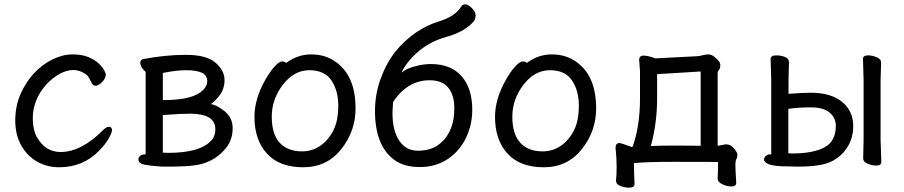

<svg xmlns="http://www.w3.org/2000/svg" viewBox="-20 -741 4133 878"><path d="M250 23.9Q195.8 23.9 150.4 -1.5Q105 -26.9 77.4 -75.4Q49.8 -124 49.8 -189.9Q49.8 -254.9 73 -308.8Q96.2 -362.8 133.5 -403.8Q170.9 -444.8 218.5 -468.5Q266.1 -492.2 311 -492.2Q355 -492.2 384 -480Q413.1 -467.8 430.7 -451.4Q448.2 -435.1 456.1 -420.4Q463.9 -405.8 463.9 -400.9Q463.9 -382.8 447 -366Q430.2 -349.1 418.9 -349.1Q407.2 -349.1 401.9 -356.9Q395 -371.1 387.9 -383.5Q380.9 -396 372.1 -401.9Q344.2 -420.9 314.9 -420.9Q286.1 -420.9 253.7 -403.6Q221.2 -386.2 192.9 -356Q129.9 -286.1 129.9 -199.2Q129.9 -148.9 147.9 -115.2Q187 -45.9 256.8 -45.9Q351.1 -45.9 449.2 -144Q465.8 -161.1 477.1 -161.1Q492.2 -161.1 492.2 -146Q492.2 -134.8 477.5 -108.4Q462.9 -82 433.1 -51.8Q359.9 23.9 250 23.9Z M749 -42Q895 -42 945.8 -98.1Q964.8 -118.2 964.8 -149.9Q964.8 -221.2 848.6 -221.2Q805.7 -221.2 724.6 -214.8V-43ZM724.6 -283.2Q848.6 -283.2 896 -318.8Q927.7 -341.8 927.7 -370.1Q927.7 -396 903.8 -408Q879.9 -419.9 831.5 -419.9Q783.7 -419.9 724.6 -407.2ZM750 21H721.7Q672.9 18.1 642.8 12.5Q612.8 6.8 612.8 -12.2Q612.8 -22 621.3 -28.6Q629.9 -35.2 642.6 -35.2H646V-413.1Q638.7 -417 630.1 -429.4Q621.6 -441.9 621.6 -454.1Q621.6 -469.2 636.7 -471.2Q736.8 -490.2 830.6 -490.2Q924.8 -490.2 965.8 -454.1Q1006.8 -418 1006.8 -375Q1006.8 -332 980.7 -300.5Q954.6 -269 942.9 -265.1Q969.7 -262.2 1006.8 -232.7Q1043.9 -203.1 1043.9 -154.8Q1043.9 -107.9 1020.3 -73.5Q996.6 -39.1 959.7 -16.1Q922.9 6.8 878.4 13.9Q834 21 750 21Z M1360.8 -48.8Q1407.7 -48.8 1444.8 -74.5Q1481.9 -100.1 1504.4 -144.5Q1526.9 -189 1526.9 -257.8Q1526.9 -326.2 1495.8 -373Q1464.8 -419.9 1394.5 -419.9Q1324.7 -419.9 1273.7 -353.5Q1222.7 -287.1 1222.7 -208Q1222.7 -127.9 1258.8 -88.4Q1294.9 -48.8 1360.8 -48.8ZM1366.7 23.9Q1257.8 23.9 1200.7 -38.6Q1143.6 -101.1 1143.6 -207Q1143.6 -289.1 1193.8 -377Q1214.8 -414.1 1235.8 -437Q1256.8 -460 1270.5 -460Q1283.7 -460 1288.6 -453.1Q1340.8 -492.2 1402.8 -492.2Q1464.8 -492.2 1509.8 -461.9Q1606 -398.9 1606 -245.1Q1606 -141.1 1540.3 -58.6Q1474.6 23.9 1366.7 23.9Z M1890.6 -51.8Q1944.8 -51.8 1980.7 -75.9Q2016.6 -100.1 2037.1 -142.6Q2057.6 -185.1 2057.6 -246.1Q2057.6 -306.2 2029.8 -340.1Q2002 -374 1944.8 -374Q1843.8 -374 1777.8 -274.9Q1774.9 -244.1 1774.9 -222.2Q1774.9 -143.1 1805.9 -97.4Q1836.9 -51.8 1890.6 -51.8ZM1899.9 22.9Q1826.7 22.9 1782.2 -10.5Q1737.8 -43.9 1716.3 -99.9Q1694.8 -155.8 1694.8 -232.9Q1694.8 -310.1 1720.7 -381.1Q1746.6 -452.1 1788.6 -505.9Q1873.5 -607.9 1986.8 -643.1Q2061.5 -665 2089.8 -711.9Q2093.8 -721.2 2108.9 -721.2Q2120.6 -721.2 2137.7 -704.1Q2154.8 -687 2154.8 -671.9Q2154.8 -655.8 2147.9 -645Q2106 -595.2 2018.8 -571.5Q1931.6 -547.9 1865.7 -480Q1829.6 -440.9 1815.9 -408.2Q1835.9 -426.8 1876.5 -437.5Q1917 -448.2 1949.7 -448.2Q2042 -448.2 2090.8 -392.6Q2139.6 -336.9 2139.6 -238.8Q2139.6 -169.9 2110.6 -109.9Q2081.5 -49.8 2027.1 -13.4Q1972.7 22.9 1899.9 22.9Z M2460.9 -48.8Q2507.8 -48.8 2544.9 -74.5Q2582 -100.1 2604.5 -144.5Q2627 -189 2627 -257.8Q2627 -326.2 2595.9 -373Q2564.9 -419.9 2494.6 -419.9Q2424.8 -419.9 2373.8 -353.5Q2322.8 -287.1 2322.8 -208Q2322.8 -127.9 2358.9 -88.4Q2395 -48.8 2460.9 -48.8ZM2466.8 23.9Q2357.9 23.9 2300.8 -38.6Q2243.7 -101.1 2243.7 -207Q2243.7 -289.1 2293.9 -377Q2314.9 -414.1 2335.9 -437Q2356.9 -460 2370.6 -460Q2383.8 -460 2388.7 -453.1Q2440.9 -492.2 2502.9 -492.2Q2564.9 -492.2 2609.9 -461.9Q2706.1 -398.9 2706.1 -245.1Q2706.1 -141.1 2640.4 -58.6Q2574.7 23.9 2466.8 23.9Z M2956.1 -73.2Q3002 -75.2 3047.9 -75.2Q3158.7 -75.2 3184.1 -74.2V-414.1L2984.9 -401.9V-292Q2984.9 -176.8 2956.1 -73.2ZM2856.9 117.2Q2835.9 117.2 2816.4 109.1Q2796.9 101.1 2796.9 85.9V85Q2799.8 60.1 2799.8 22Q2799.8 -16.1 2794.9 -65.9Q2794.9 -86.9 2813 -86.9Q2822.8 -85.9 2868.7 -68.8L2873 -69.8Q2906.7 -165 2906.7 -291V-416L2902.8 -466.8Q2902.8 -486.8 2922.9 -486.8Q2937 -486.8 2957 -481L2977.1 -474.1L3167 -483.9Q3181.6 -484.9 3193.8 -488.5Q3206.1 -492.2 3218.8 -492.2Q3231.9 -492.2 3244.6 -482.9Q3273.9 -460.9 3273.9 -443.8Q3273.9 -428.2 3267.8 -421.6Q3261.7 -415 3261.7 -405.8V-74.2L3299.8 -81.1Q3320.8 -81.1 3336.4 -62.5Q3352.1 -43.9 3352.1 -33.2Q3352.1 -21 3347.4 -13.4Q3342.8 -5.9 3342.8 11.2Q3342.8 30.8 3346.7 95.2Q3346.7 111.8 3323.7 111.8Q3305.7 111.8 3283.7 101.8Q3261.7 91.8 3261.7 75.2V74.2Q3263.7 40 3263.7 0Q3252 -1 3059.1 -1Q2935.1 -1 2878.9 4.9Q2878.9 48.8 2881.8 100.1Q2881.8 117.2 2856.9 117.2Z M3600.1 -39.1Q3698.2 -39.1 3750.2 -67.1Q3802.2 -95.2 3802.2 -165Q3802.2 -202.1 3773.7 -226.1Q3745.1 -250 3689 -250Q3629.9 -250 3585 -243.2V-40ZM3627 21 3583 20Q3474.1 20 3474.1 -12.2Q3474.1 -22 3482.7 -28.6Q3491.2 -35.2 3503.9 -35.2L3511.2 -34.2Q3506.8 -34.2 3506.8 -28.8V-374L3503.9 -471.2Q3503.9 -487.8 3530.3 -487.8Q3551.3 -487.8 3569.6 -480.5Q3587.9 -473.1 3587.9 -457L3585.9 -377.9V-312Q3652.8 -316.9 3688 -316.9Q3780.3 -316.9 3831.1 -274.9Q3881.8 -232.9 3881.8 -164.1Q3881.8 -96.2 3839.4 -46.6Q3796.9 2.9 3726.1 14.2Q3686 21 3627 21ZM3986.8 16.1Q3968.3 16.1 3947.8 7.6Q3927.2 -1 3927.2 -16.1L3929.2 -101.1V-375L3926.3 -472.2Q3926.3 -487.8 3950.2 -487.8Q3968.3 -487.8 3988.8 -479.5Q4009.3 -471.2 4009.3 -454.1L4006.8 -375V-101.1L4010.3 0Q4010.3 16.1 3986.8 16.1Z"/></svg>

Font: LXGW WenKai Screen
Style: Regular
Weight: 400
Designer: LXGW / Fontworks Inc.
Foundry: LXGW / Fontworks Inc.
Version: Version 1.510;January 18,2025